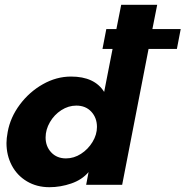

<svg xmlns="http://www.w3.org/2000/svg" viewBox="-20 -770 773 800"><path d="M7 -174Q7 -193 12 -220Q23 -281 62.5 -334Q102 -387 158.5 -419Q215 -451 276 -451Q374 -451 414 -387L449 -566H407L423 -649H465L485 -750H635L615 -649H733L717 -566H599L489 0H339L349 -53Q322 -21 277 -5.5Q232 10 186 10Q133 10 92 -14.5Q51 -39 29 -81Q7 -123 7 -174ZM255 -110Q288 -110 317.5 -129Q347 -148 365.5 -178.5Q384 -209 384 -241Q384 -279 360.5 -304.5Q337 -330 298 -330Q265 -330 235.5 -311Q206 -292 188 -261Q170 -230 170 -197Q170 -160 193.5 -135Q217 -110 255 -110Z"/></svg>

Font: Teachers
Style: Bold Italic
Weight: 700
Designer: Alfredo Marco Pradil & Chank Diesel
Version: Version 0.009